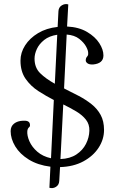

<svg xmlns="http://www.w3.org/2000/svg" viewBox="-20 -815 590 956"><path d="M275 86Q274 106 258.5 115.5Q243 125 226 120L231 15Q168 7 123.5 -20.5Q79 -48 56 -86Q33 -124 33 -162Q33 -186 50 -199.5Q67 -213 95 -214Q127 -216 129 -196Q131 -186 124.5 -181Q118 -176 116 -163Q114 -140 126.5 -111.5Q139 -83 166 -59.5Q193 -36 234 -27L248 -317Q209 -337 171 -361.5Q133 -386 107.5 -422.5Q82 -459 82 -513Q82 -553 105 -589Q128 -625 169.5 -650Q211 -675 267 -681L271 -759Q272 -779 288 -788.5Q304 -798 320 -793L314 -683Q373 -680 413.5 -656Q454 -632 474.5 -600Q495 -568 495 -539Q495 -499 444 -494Q425 -493 416 -499.5Q407 -506 407 -514Q407 -526 413.5 -533Q420 -540 419 -549Q420 -562 409 -582.5Q398 -603 374.5 -621.5Q351 -640 312 -643L299 -375L304 -372Q339 -355 373 -337Q407 -319 435.5 -296.5Q464 -274 481 -243Q498 -212 498 -168Q498 -121 471 -79.5Q444 -38 395 -11.5Q346 15 279 17ZM152 -523Q152 -478 180 -450.5Q208 -423 253 -398L265 -642Q225 -636 200 -616Q175 -596 163.5 -571Q152 -546 152 -523ZM281 -23Q329 -25 360.5 -46Q392 -67 408 -98.5Q424 -130 425 -164Q426 -196 408 -219Q390 -242 360 -260Q330 -278 295 -295Z"/></svg>

Font: Diphylleia
Style: Regular
Weight: 400
Designer: Minha Hyung
Foundry: JAMO
Version: Version 1.000; ttfautohint (v1.8.4.7-5d5b);gftools[0.9.28]